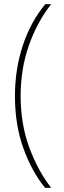

<svg xmlns="http://www.w3.org/2000/svg" viewBox="-20 -734 303 912"><path d="M51 -278Q51 -403 87.5 -515.5Q124 -628 195 -714H223Q156 -629 117 -517.5Q78 -406 78 -278Q78 -144 119.5 -32.5Q161 79 223 158H194Q131 81 91 -30Q51 -141 51 -278Z"/></svg>

Font: Noto Sans Thai Looped ExtraCondensed Thin
Style: Regular
Weight: 100
Width: 2
Designer: Sasikarn Vongin, Ben Mitchell
Foundry: The Fontpad Ltd
Version: Version 1.001; ttfautohint (v1.8.4.7-5d5b)